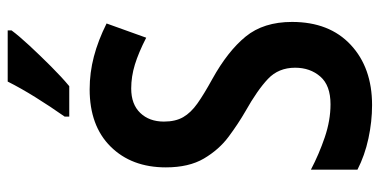

<svg xmlns="http://www.w3.org/2000/svg" viewBox="-264 -806 987 499"><g transform="rotate(-90 229.5 -556.5)"><path d="M422 -291Q422 -194 362.5 -138.5Q303 -83 206 -83Q163 -83 119 -92.5Q75 -102 38 -121V-242Q78 -221 122 -206Q166 -191 208 -191Q257 -191 280 -217.5Q303 -244 303 -283Q303 -326 274 -353.5Q245 -381 190 -412Q157 -431 123.5 -456Q90 -481 67 -520Q44 -559 44 -619Q44 -708 98 -762.5Q152 -817 247 -817Q290 -817 332 -806Q374 -795 418 -773L381 -670Q342 -690 311 -699.5Q280 -709 249 -709Q208 -709 185.5 -685.5Q163 -662 163 -624Q163 -594 174.5 -574Q186 -554 210 -537Q234 -520 274 -498Q346 -458 384 -411.5Q422 -365 422 -291ZM400 -1020Q386 -1001 360.5 -973.5Q335 -946 306.5 -917.5Q278 -889 255 -870H176V-882Q202 -919 226 -957.5Q250 -996 267 -1030H400Z"/></g></svg>

Font: Noto Sans Kannada UI Condensed SemiBold
Style: Regular
Weight: 600
Width: 3
Designer: Jelle Bosma - Monotype Design Team
Foundry: Monotype Imaging Inc.
Version: Version 2.005; ttfautohint (v1.8.4.7-5d5b)